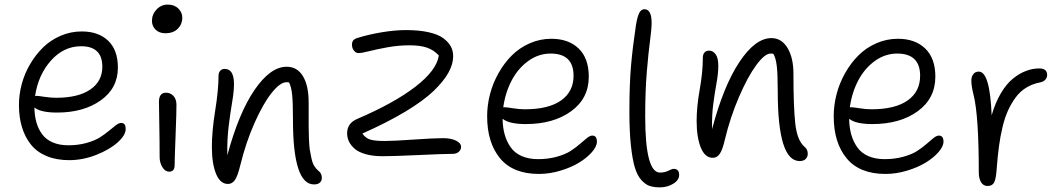

<svg xmlns="http://www.w3.org/2000/svg" viewBox="-20 -723 4596 831"><path d="M279.8 -29.8Q224.1 -29.8 181.9 -47.4Q139.6 -64.9 113.8 -97.4Q87.9 -129.9 75 -172.9Q62 -215.8 62 -269Q62 -314 74.2 -359.4Q86.4 -404.8 110.4 -445.6Q134.3 -486.3 166.5 -517.8Q198.7 -549.3 242.2 -568.1Q285.6 -586.9 334 -586.9Q405.8 -586.9 448 -546.9Q490.2 -506.8 490.2 -430.2Q490.2 -341.3 416 -288.6Q341.8 -235.8 227.1 -235.8Q155.8 -235.8 128.9 -257.8Q129.4 -222.7 137.5 -193.8Q145.5 -165 162.4 -142.1Q179.2 -119.1 208 -106.7Q236.8 -94.2 275.9 -94.2Q318.4 -94.2 354.2 -104.2Q390.1 -114.3 412.4 -128.4Q434.6 -142.6 451.4 -156.7Q468.3 -170.9 481.4 -180.9Q494.6 -190.9 503.9 -190.9Q514.6 -190.9 519.3 -184.6Q523.9 -178.2 523.9 -164.1Q523.9 -138.2 489.5 -106.9Q455.1 -75.7 396.7 -52.7Q338.4 -29.8 279.8 -29.8ZM139.2 -308.1Q145.5 -308.1 172.1 -304Q198.7 -299.8 223.1 -299.8Q318.4 -299.8 370.6 -335.4Q422.9 -371.1 422.9 -434.1Q422.9 -522.9 331.1 -522.9Q255.9 -522.9 200.4 -460.7Q145 -398.4 131.8 -307.1Z M695.8 -579.1Q669.4 -579.1 653.6 -594.5Q637.7 -609.9 637.7 -632.8Q637.7 -661.1 657.7 -682.1Q677.7 -703.1 706.1 -703.1Q734.9 -703.1 752 -686Q769 -668.9 769 -647Q769 -618.2 749.5 -598.6Q730 -579.1 695.8 -579.1ZM711.9 20Q694.8 20 682.9 0.7Q670.9 -18.6 670.9 -43.9Q670.9 -118.2 669.4 -187.5Q668 -256.8 668 -282.2Q668 -321.8 698.7 -321.8Q717.3 -321.8 730.2 -308.3Q743.2 -294.9 743.7 -271Q744.1 -245.1 740 -138.2Q735.8 -31.2 735.8 -7.8Q735.8 20 711.9 20Z M1338.9 75.2Q1248 75.2 1248 -203.1Q1248 -278.3 1244.4 -313.2Q1240.7 -348.1 1231 -366.2Q1228 -367.2 1219.7 -367.2Q1192.9 -367.2 1156.2 -321.5Q1119.6 -275.9 1082 -191.7Q1044.4 -107.4 1020 -7.8Q1009.3 37.1 997.3 55.2Q985.4 73.2 966.8 73.2Q933.1 73.2 915 29.1Q897 -15.1 897 -86.9Q897 -155.3 911.4 -244.6Q925.8 -334 925.8 -395Q925.8 -408.2 932.9 -416.5Q939.9 -424.8 952.6 -424.8Q992.7 -424.8 992.7 -358.9Q992.7 -326.7 984.6 -280Q976.6 -233.4 969.5 -174.8Q962.4 -116.2 963.9 -50.8Q1013.2 -233.9 1081.8 -334Q1150.4 -434.1 1220.7 -434.1Q1266.6 -434.1 1291.3 -393.1Q1315.9 -352.1 1315.9 -279.8Q1315.9 -267.6 1315.9 -244.6Q1315.9 -199.2 1315.9 -177.7Q1315.9 -156.2 1317.1 -123.3Q1318.4 -90.3 1321 -74Q1323.7 -57.6 1328.1 -37.4Q1332.5 -17.1 1340.1 -4.9Q1347.7 7.3 1357.9 16.1Q1373 26.9 1373 46.9Q1373 59.1 1364.7 67.1Q1356.4 75.2 1338.9 75.2Z M1635.7 -46.9Q1593.8 -46.9 1562.7 -55.7Q1531.7 -64.5 1514.9 -79.3Q1498 -94.2 1490.2 -110.8Q1482.4 -127.4 1482.4 -146Q1482.4 -189.5 1525.4 -208Q1685.1 -276.4 1777.3 -347.2Q1869.6 -418 1879.4 -482.9Q1857.4 -506.8 1827.9 -516.8Q1798.3 -526.9 1753.4 -526.9Q1704.1 -526.9 1657.2 -518.3Q1610.4 -509.8 1577.9 -501.5Q1545.4 -493.2 1530.8 -493.2Q1520.5 -493.2 1512 -503.9Q1503.4 -514.6 1503.4 -528.8Q1503.4 -541.5 1508.8 -548.1Q1514.2 -554.7 1528.3 -559.1Q1574.7 -573.7 1632.1 -583.3Q1689.5 -592.8 1737.3 -592.8Q1793.9 -592.8 1835.2 -583.5Q1876.5 -574.2 1898.7 -557.6Q1920.9 -541 1931.2 -522Q1941.4 -502.9 1941.4 -480Q1941.4 -445.8 1921.1 -408.9Q1900.9 -372.1 1857.2 -329.8Q1813.5 -287.6 1734.9 -240.2Q1656.2 -192.9 1548.3 -145Q1562.5 -124.5 1583 -118.7Q1603.5 -112.8 1645.5 -112.8Q1683.1 -112.8 1769.8 -118.9Q1856.4 -125 1897.5 -125Q1932.1 -125 1953.9 -114.3Q1975.6 -103.5 1975.6 -86.9Q1975.6 -74.7 1965.6 -65.9Q1955.6 -57.1 1939.5 -57.1Q1900.4 -57.1 1793.2 -52Q1686 -46.9 1635.7 -46.9Z M2312.5 29.8Q2200.2 29.8 2144.3 -37.8Q2088.4 -105.5 2088.4 -220.2Q2088.4 -267.6 2100.8 -315.4Q2113.3 -363.3 2137.5 -406.2Q2161.6 -449.2 2194.6 -482.4Q2227.5 -515.6 2272.2 -535.4Q2316.9 -555.2 2366.2 -555.2Q2440.9 -555.2 2484.6 -512.9Q2528.3 -470.7 2528.3 -391.1Q2528.3 -296.9 2451.9 -241.5Q2375.5 -186 2255.4 -186Q2183.1 -186 2155.3 -209Q2155.8 -171.4 2164.3 -140.9Q2172.9 -110.4 2190.2 -85.7Q2207.5 -61 2237.8 -47.6Q2268.1 -34.2 2308.6 -34.2Q2353 -34.2 2390.4 -44.7Q2427.7 -55.2 2450.4 -70.1Q2473.1 -85 2490.2 -100.1Q2507.3 -115.2 2520.5 -125.7Q2533.7 -136.2 2543.5 -136.2Q2563.5 -136.2 2563.5 -109.9Q2563.5 -89.4 2542 -64.7Q2520.5 -40 2486.6 -19.3Q2452.6 1.5 2405.8 15.6Q2358.9 29.8 2312.5 29.8ZM2165.5 -258.8Q2172.9 -258.8 2200.2 -254.4Q2227.5 -250 2251.5 -250Q2354 -250 2408.2 -288.1Q2462.4 -326.2 2462.4 -395Q2462.4 -491.2 2363.3 -491.2Q2311 -491.2 2266.6 -459.2Q2222.2 -427.2 2194.6 -374.8Q2167 -322.3 2158.2 -258.8Z M2836.4 87.9Q2810.1 87.9 2791.7 81.8Q2773.4 75.7 2755.6 55.9Q2737.8 36.1 2727.3 0.7Q2716.8 -34.7 2710.4 -95Q2704.1 -155.3 2704.1 -240.2Q2704.1 -358.9 2711.2 -439.5Q2718.3 -520 2732.4 -613.8Q2738.8 -652.3 2747.1 -667.7Q2755.4 -683.1 2769 -683.1Q2800.3 -683.1 2800.3 -624Q2800.3 -598.1 2793.5 -547.6Q2786.6 -497.1 2779.5 -412.6Q2772.5 -328.1 2772.5 -220.2Q2772.5 23.9 2836.4 23.9Q2856.9 23.9 2872.8 15.9Q2888.7 7.8 2895.5 7.8Q2919.4 7.8 2919.4 34.2Q2919.4 56.6 2893.8 72.3Q2868.2 87.9 2836.4 87.9Z M3440.9 -25.9Q3346.2 -25.9 3346.2 -327.1Q3346.2 -401.9 3342 -437Q3337.9 -472.2 3327.1 -490.2Q3323.2 -491.2 3314.9 -491.2Q3290 -491.2 3253.2 -441.2Q3216.3 -391.1 3178.5 -303.5Q3140.6 -215.8 3117.2 -118.2Q3107.4 -75.2 3095.5 -57.6Q3083.5 -40 3064.9 -40Q3031.2 -40 3013.2 -84.2Q2995.1 -128.4 2995.1 -200.2Q2995.1 -260.7 3008.5 -335.9Q3022 -411.1 3022 -474.1Q3022 -487.3 3029.1 -495.6Q3036.1 -503.9 3048.8 -503.9Q3065.9 -503.9 3077.4 -488Q3088.9 -472.2 3088.9 -438Q3088.9 -405.3 3081.3 -364.3Q3073.7 -323.2 3067.1 -272.9Q3060.5 -222.7 3062 -164.1Q3111.3 -351.1 3180.2 -454.6Q3249 -558.1 3318.8 -558.1Q3362.8 -558.1 3388.4 -515.6Q3414.1 -473.1 3414.1 -403.8Q3414.1 -255.9 3422.4 -185.3Q3430.7 -114.7 3461.9 -87.9Q3476.1 -76.7 3476.1 -57.1Q3476.1 -44.4 3467.3 -35.2Q3458.5 -25.9 3440.9 -25.9Z M3812.5 29.8Q3700.2 29.8 3644.3 -37.8Q3588.4 -105.5 3588.4 -220.2Q3588.4 -267.6 3600.8 -315.4Q3613.3 -363.3 3637.5 -406.2Q3661.6 -449.2 3694.6 -482.4Q3727.5 -515.6 3772.2 -535.4Q3816.9 -555.2 3866.2 -555.2Q3940.9 -555.2 3984.6 -512.9Q4028.3 -470.7 4028.3 -391.1Q4028.3 -296.9 3951.9 -241.5Q3875.5 -186 3755.4 -186Q3683.1 -186 3655.3 -209Q3655.8 -171.4 3664.3 -140.9Q3672.9 -110.4 3690.2 -85.7Q3707.5 -61 3737.8 -47.6Q3768.1 -34.2 3808.6 -34.2Q3853 -34.2 3890.4 -44.7Q3927.7 -55.2 3950.4 -70.1Q3973.1 -85 3990.2 -100.1Q4007.3 -115.2 4020.5 -125.7Q4033.7 -136.2 4043.5 -136.2Q4063.5 -136.2 4063.5 -109.9Q4063.5 -89.4 4042 -64.7Q4020.5 -40 3986.6 -19.3Q3952.6 1.5 3905.8 15.6Q3858.9 29.8 3812.5 29.8ZM3665.5 -258.8Q3672.9 -258.8 3700.2 -254.4Q3727.5 -250 3751.5 -250Q3854 -250 3908.2 -288.1Q3962.4 -326.2 3962.4 -395Q3962.4 -491.2 3863.3 -491.2Q3811 -491.2 3766.6 -459.2Q3722.2 -427.2 3694.6 -374.8Q3667 -322.3 3658.2 -258.8Z M4253.9 82Q4236.3 82 4226.3 65.9Q4216.3 49.8 4216.3 22.9Q4216.3 -222.7 4193.8 -312Q4184.1 -350.6 4184.1 -374Q4184.1 -391.1 4192.6 -402.1Q4201.2 -413.1 4216.3 -413.1Q4264.6 -413.1 4272 -224.1Q4287.6 -278.3 4311.8 -319.1Q4335.9 -359.9 4364 -382.6Q4392.1 -405.3 4420.7 -416Q4449.2 -426.8 4478 -426.8Q4512.2 -426.8 4512.2 -398.9Q4512.2 -387.2 4504.4 -378.2Q4496.6 -369.1 4481 -366.2Q4448.7 -359.9 4422.4 -344Q4396 -328.1 4377 -302.7Q4357.9 -277.3 4343.5 -246.1Q4329.1 -214.8 4319.3 -174.1Q4309.6 -133.3 4303.7 -90.1Q4297.9 -46.9 4293.9 5.9Q4291 50.8 4283 66.4Q4274.9 82 4253.9 82Z"/></svg>

Font: Shantell Sans Irregular Bouncy
Style: Regular
Weight: 300
Designer: Stephen Nixon, Anya Danilova, Shantell Martin
Foundry: Arrow Type
Version: Version 1.006;[9816181b4]